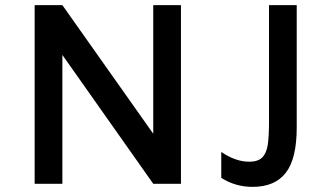

<svg xmlns="http://www.w3.org/2000/svg" viewBox="-20 -716 1280 748"><path d="M685 -696V0H577L223 -502V0H115V-696H223L577 -195V-696ZM842 -23V-124Q898 -86 951 -86Q985 -86 1001.5 -102.5Q1018 -119 1023 -151Q1028 -183 1028 -243V-696H1136V-219Q1136 -98 1093.5 -43Q1051 12 964 12Q897 12 842 -23Z"/></svg>

Font: Amiko SemiBold
Style: Regular
Weight: 600
Designer: Pablo Impallari, Rodrigo Fuenzalida, Andres Torresi
Foundry: Impallari Type
Version: Version 1.001; ttfautohint (v1.3)